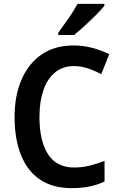

<svg xmlns="http://www.w3.org/2000/svg" viewBox="-20 -958 613 988"><path d="M361 -618Q303 -618 263 -585Q223 -552 203 -493Q183 -434 183 -356Q183 -233 227 -164.5Q271 -96 362 -96Q401 -96 438.5 -105Q476 -114 518 -130V-24Q479 -6 439 2Q399 10 348 10Q250 10 185 -34.5Q120 -79 87.5 -161.5Q55 -244 55 -357Q55 -464 90 -546.5Q125 -629 192.5 -676.5Q260 -724 358 -724Q407 -724 453.5 -712Q500 -700 542 -679L501 -576Q468 -594 432.5 -606Q397 -618 361 -618ZM517 -928Q502 -909 474 -881Q446 -853 415.5 -825Q385 -797 361 -778H280V-790Q304 -823 332.5 -863.5Q361 -904 379 -938H517Z"/></svg>

Font: Noto Sans Gurmukhi UI SemiCondensed SemiBold
Style: Regular
Weight: 600
Width: 4
Designer: Jelle Bosma - Monotype Design Team
Foundry: Monotype Imaging Inc.
Version: Version 2.004; ttfautohint (v1.8.4.7-5d5b)